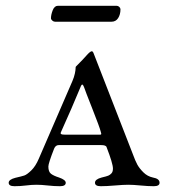

<svg xmlns="http://www.w3.org/2000/svg" viewBox="-20 -640 589 663"><path d="M180 -620H383Q388 -620 392 -616Q396 -612 396 -608Q396 -590 388 -577.5Q380 -565 365 -565H170Q165 -565 160.5 -569Q156 -573 156 -577Q156 -589 162 -604.5Q168 -620 180 -620ZM257 -337Q229 -269 191 -185Q188 -179 191 -177Q194 -175 204 -175H320Q324 -175 326 -175Q328 -175 329 -176Q330 -177 329.5 -179Q329 -181 328 -185Q324 -201 298.5 -265.5Q273 -330 271 -337Q268 -345 266 -347Q264 -349 262 -347Q260 -345 257 -337ZM508 -27Q531 -23 531 -9Q531 3 511 3Q491 3 465.5 0.5Q440 -2 423 -2Q406 -2 377 0.5Q348 3 328 3Q308 3 308 -9Q308 -21 331 -27Q348 -31 354 -33.5Q360 -36 365 -41.5Q370 -47 370 -58Q370 -75 348 -132Q346 -139 329 -139H183Q172 -139 167 -127Q147 -76 147 -65Q147 -47 156 -40Q165 -33 184 -27Q207 -19 207 -9Q207 3 187 3Q167 3 145 0.5Q123 -2 106 -2Q89 -2 69.5 0.5Q50 3 30 3Q10 3 10 -9Q10 -20 33 -26Q55 -31 64 -34Q73 -37 88 -51.5Q103 -66 114 -92L230 -360Q236 -374 238.5 -386Q241 -398 241 -403.5Q241 -409 242 -410Q269 -437 281 -451Q292 -463 297 -463Q301 -463 304 -454L439 -107Q447 -85 454 -72Q461 -59 475 -45Q489 -31 508 -27Z"/></svg>

Font: EB Garamond SC 12
Style: Regular
Weight: 400
Version: Version 0.016 ; ttfautohint (v0.97) -l 8 -r 50 -G 200 -x 0 -